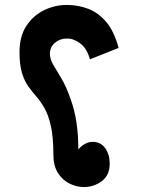

<svg xmlns="http://www.w3.org/2000/svg" viewBox="-20 -726 580 777"><path d="M320 31Q290 31 261.5 17Q233 3 214.5 -26Q196 -55 196 -100Q196 -171 186 -215.5Q176 -260 160.5 -287.5Q145 -315 127.5 -335Q110 -355 94.5 -376.5Q79 -398 69 -430.5Q59 -463 59 -515Q59 -579 86.5 -621Q114 -663 158 -684.5Q202 -706 250 -706Q297 -706 338 -690Q379 -674 410.5 -636.5Q442 -599 460 -532L344 -486Q332 -530 304.5 -550.5Q277 -571 250 -570Q223 -570 202.5 -553Q182 -536 182 -508Q182 -487 195.5 -464Q209 -441 228.5 -408.5Q248 -376 265 -327Q282 -281 289.5 -230Q297 -179 297 -121Q309 -136 324.5 -144Q340 -152 354 -152Q388 -152 406 -126Q424 -100 424 -64Q424 -17 392 7Q360 31 320 31Z"/></svg>

Font: Noto Sans Arabic SemCond ExtBd
Style: Regular
Weight: 800
Width: 4
Designer: Monotype Design Team, Nadine Chahine, Nizar Qandah and Khaled Hosny
Foundry: Monotype Imaging Inc.
Version: Version 2.012; ttfautohint (v1.8.4.7-5d5b)